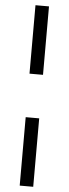

<svg xmlns="http://www.w3.org/2000/svg" viewBox="-66 -839 390 1090"><g transform="rotate(5 129.0 -294.0)"><path d="M90.5 -418V-808H167.5V-418ZM90.5 220V-170H167.5V220Z"/></g></svg>

Font: Encode Sans SemiExpanded SemiExpanded
Style: Regular
Weight: 400
Width: 6
Designer: Multiple Designers
Foundry: Impallari Type
Version: Version 3.000; ttfautohint (v1.8.3) -l 8 -r 50 -G 200 -x 14 